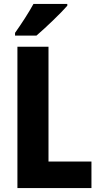

<svg xmlns="http://www.w3.org/2000/svg" viewBox="-20 -950 502 970"><path d="M320 -921V-930H149C125 -886 90 -832 56 -784V-770H164C213 -812 288 -884 320 -921ZM68 0H442V-134H225V-714H68Z"/></svg>

Font: Noto Sans Georgian Condensed ExtraBold
Style: Regular
Weight: 800
Width: 3
Designer: Monotype Design Team, Akaki Razmadze
Foundry: Google LLC
Version: Version 2.005